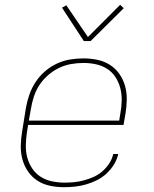

<svg xmlns="http://www.w3.org/2000/svg" viewBox="-20 -771 640 799"><path d="M246 8Q217 8 188 2Q159 -4 136 -19Q113 -34 97 -57Q81 -80 73.5 -107Q66 -134 66.5 -164Q67 -194 72 -223L88 -323Q93 -351 102.5 -378Q112 -405 128 -429.5Q144 -454 167 -474Q190 -494 217 -506.5Q244 -519 272 -523.5Q300 -528 327 -528Q357 -528 385.5 -522Q414 -516 437.5 -501Q461 -486 477 -463Q493 -440 500.5 -413Q508 -386 507.5 -356Q507 -326 502 -297L494 -251H97L92 -220Q88 -193 87.5 -166.5Q87 -140 93.5 -115.5Q100 -91 114 -70Q128 -49 149 -35.5Q170 -22 196 -16.5Q222 -11 249 -11Q269 -11 289 -13Q309 -15 329.5 -20.5Q350 -26 370 -35Q390 -44 406.5 -58.5Q423 -73 435 -91.5Q447 -110 451 -130H472Q467 -107 454 -86Q441 -65 423 -48.5Q405 -32 383 -21Q361 -10 338 -3.5Q315 3 292 5.5Q269 8 246 8ZM476 -269 481 -300Q486 -326 486.5 -353Q487 -380 480.5 -404.5Q474 -429 460.5 -450Q447 -471 426 -484.5Q405 -498 379.5 -503.5Q354 -509 327 -509Q302 -509 276 -504.5Q250 -500 226 -488.5Q202 -477 181 -459Q160 -441 145 -418.5Q130 -396 121.5 -370.5Q113 -345 109 -320L100 -269ZM329 -600 238 -739 256 -749 346 -617 480 -751 495 -737 357 -600Z"/></svg>

Font: Iosevka Aile Thin Oblique
Style: Regular
Weight: 100
Italic angle: -9°
Designer: Belleve Invis
Foundry: Belleve Invis
Version: Version 31.1.0; ttfautohint (v1.8.4)